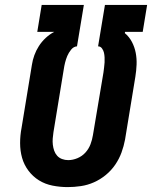

<svg xmlns="http://www.w3.org/2000/svg" viewBox="-20 -755 640 783"><path d="M256 8Q225 8 194.5 2Q164 -4 139 -19.5Q114 -35 96 -59Q78 -83 70 -111.5Q62 -140 62 -171.5Q62 -203 68 -234L110 -490Q113 -510 120 -529.5Q127 -549 138.5 -567Q150 -585 166 -600Q182 -615 201 -625H132L150 -735H322L294 -566Q280 -565 270 -552.5Q260 -540 254.5 -527Q249 -514 245.5 -500Q242 -486 240 -472L198 -216Q196 -203 195 -190Q194 -177 195.5 -164.5Q197 -152 201 -140.5Q205 -129 213 -120Q221 -111 233 -106.5Q245 -102 258 -102Q277 -102 296 -110Q315 -118 328.5 -133Q342 -148 349 -166.5Q356 -185 359 -204L402 -460Q403 -470 404.5 -480Q406 -490 406.5 -500.5Q407 -511 406.5 -521Q406 -531 404 -540Q402 -549 396 -557.5Q390 -566 380 -566L408 -735H580L562 -625H490L489 -620Q507 -605 518 -584Q529 -563 533.5 -539.5Q538 -516 537 -491.5Q536 -467 532 -442L490 -186Q485 -159 475.5 -133Q466 -107 450 -83.5Q434 -60 411.5 -41.5Q389 -23 363 -11.5Q337 0 309.5 4Q282 8 256 8Z"/></svg>

Font: Iosevka Curly Slab XBdExObl
Style: Regular
Weight: 800
Width: 7
Italic angle: -9°
Monospace: yes
Designer: Belleve Invis
Foundry: Belleve Invis
Version: Version 11.1.0; ttfautohint (v1.8.3)